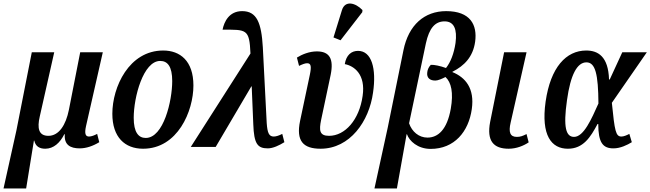

<svg xmlns="http://www.w3.org/2000/svg" viewBox="-48 -832 3682 1087"><path d="M-28 235H100L144 -36H146C153 -4 175 10 208 10C256 10 292 -24 316 -72H319C314 -12 350 8 403 8C440 8 478 -5 514 -27L502 -74C487 -66 470 -59 456 -59C437 -59 429 -73 439 -118L534 -536H406L342 -210C325 -125 286 -63 226 -63C170 -63 162 -107 177 -172L259 -536H132L45 -94Z M762 10C958 10 1047 -203 1047 -348C1047 -488 971 -546 876 -546C682 -546 588 -339 588 -188C588 -55 659 10 762 10ZM777 -51C736 -51 709 -83 709 -165C709 -282 763 -487 859 -487C901 -487 927 -455 927 -373C927 -261 878 -51 777 -51Z M1032 0H1173L1375 -343H1377L1386 -128C1390 -19 1409 8 1468 8C1498 8 1533 -9 1562 -27L1550 -74C1533 -65 1515 -59 1502 -59C1475 -59 1466 -79 1462 -135L1440 -564C1432 -703 1406 -769 1323 -769C1249 -769 1221 -709 1212 -664C1348 -664 1364 -669 1370 -529Z M1880 -604 2003 -763 2004 -775C1965 -816 1906 -832 1888 -775L1840 -620ZM1767 10C1933 10 2042 -145 2064 -308C2084 -444 2056 -544 1979 -544C1941 -544 1912 -520 1904 -469C1957 -459 2023 -411 2005 -289C1986 -153 1905 -63 1815 -63C1760 -63 1758 -94 1770 -153L1824 -408C1843 -501 1816 -541 1746 -541C1703 -541 1662 -524 1633 -506L1645 -459C1664 -468 1679 -474 1691 -474C1713 -474 1716 -456 1706 -408L1651 -148C1627 -33 1669 10 1767 10Z M2072 235H2199L2254 -72H2256C2269 -34 2317 11 2390 11C2525 11 2605 -87 2623 -214C2640 -332 2587 -394 2513 -424L2514 -426C2581 -460 2630 -510 2642 -596C2655 -691 2615 -769 2478 -769C2355 -769 2265 -691 2236 -547L2147 -109ZM2372 -53C2323 -53 2284 -87 2268 -134L2363 -586C2382 -674 2416 -711 2469 -711C2523 -711 2541 -666 2531 -589C2522 -528 2503 -480 2477 -447C2444 -459 2410 -466 2391 -465C2377 -451 2372 -434 2371 -423C2366 -391 2387 -375 2418 -376C2431 -376 2455 -386 2474 -396C2507 -366 2520 -307 2504 -216C2483 -98 2432 -53 2372 -53Z M2832 10C2876 10 2917 -7 2945 -26L2933 -73C2911 -62 2898 -57 2878 -57C2840 -57 2830 -83 2843 -138L2933 -536H2806L2727 -142C2706 -33 2747 10 2832 10Z M3167 10C3254 10 3295 -55 3335 -130H3339C3339 -23 3366 8 3425 8C3464 8 3503 -11 3529 -27L3515 -74C3500 -66 3483 -59 3470 -59C3438 -59 3432 -90 3416 -250L3614 -536H3475L3404 -382H3400C3396 -513 3337 -546 3271 -546C3157 -546 3069 -451 3041 -257C3014 -65 3074 10 3167 10ZM3202 -57C3156 -57 3140 -111 3162 -265C3182 -410 3220 -479 3272 -479C3323 -479 3339 -411 3340 -246C3301 -159 3257 -57 3202 -57Z"/></svg>

Font: Noto Serif Condensed SemiBold
Style: Italic
Weight: 600
Width: 3
Italic angle: -12°
Designer: Monotype Design Team
Foundry: Monotype Imaging Inc.
Version: Version 2.014